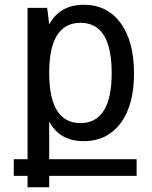

<svg xmlns="http://www.w3.org/2000/svg" viewBox="-20 -580 640 808"><path d="M96 160H38V90H96V-547H178Q179 -547 187 -477Q232 -560 333 -560Q431 -560 487.5 -483Q544 -406 544 -271Q544 -138 488 -62Q460 -25 421.5 -5.5Q383 14 332 14Q231 14 187 -69V90H555V160H187V208H96ZM319 -62Q384 -62 417 -115Q450 -167 450 -273Q450 -484 319 -484Q187 -484 187 -273Q187 -62 319 -62Z"/></svg>

Font: PlemolJP35 Console
Style: Regular
Weight: 400
Version: v2.0.3; ttfautohint (v1.8.4.7-5d5b-dirty) -l 6 -r 45 -G 200 